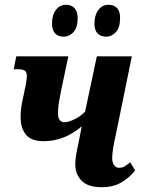

<svg xmlns="http://www.w3.org/2000/svg" viewBox="-20 -771 591 801"><path d="M294 -86Q294 -115 307 -172L321 -244Q249 -182 162 -182Q110 -182 88 -209.5Q66 -237 66 -281Q66 -314 72.5 -346Q79 -378 81 -385Q82 -390 83 -396.5Q84 -403 86 -409Q87 -416 89.5 -430Q92 -444 92 -455Q92 -470 83.5 -476Q75 -482 56 -482H37L48 -536H265L237 -403Q236 -396 229 -361.5Q222 -327 222 -299Q222 -261 249 -261Q265 -261 290 -273Q315 -285 335 -305L384 -536H530L464 -213Q457 -183 452.5 -156Q448 -129 448 -112Q448 -93 456 -82Q464 -71 476 -71Q489 -71 497.5 -75.5Q506 -80 523 -94L544 -60Q519 -29 485.5 -9.5Q452 10 404 10Q347 10 320.5 -17Q294 -44 294 -86ZM197 -672Q197 -708 213 -729.5Q229 -751 256 -751Q278 -751 291 -737Q304 -723 304 -696Q304 -656 286.5 -637Q269 -618 246 -618Q223 -618 210 -631.5Q197 -645 197 -672ZM374 -672Q374 -707 390 -729Q406 -751 433 -751Q456 -751 468.5 -737.5Q481 -724 481 -696Q481 -656 463.5 -637Q446 -618 423 -618Q400 -618 387 -631.5Q374 -645 374 -672Z"/></svg>

Font: Noto Serif CondExtraBold
Style: Italic
Weight: 800
Width: 3
Italic angle: -12°
Designer: Monotype Design Team
Foundry: Monotype Imaging Inc.
Version: Version 1.001